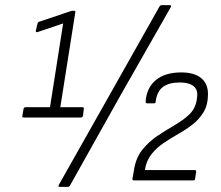

<svg xmlns="http://www.w3.org/2000/svg" viewBox="-20 -700 859 745"><path d="M73 -244Q64 -244 67 -251L71 -276Q73 -284 78 -284H174L225 -609L127 -576Q118 -573 119 -580L125 -606Q126 -611 127.5 -613Q129 -615 133 -616L255 -657Q257 -658 259 -658Q261 -658 263 -658H269Q274 -658 272 -651L214 -284H300Q307 -284 305 -276L302 -250Q300 -244 293 -244ZM211 25Q204 25 209 16L410 -340L599 -675Q602 -680 607 -680H639Q642 -680 643.5 -678Q645 -676 643 -673L447 -329L252 19Q249 25 244 25ZM500 0Q493 0 494 -7L499 -35Q506 -86 531.5 -118Q557 -150 590.5 -172.5Q624 -195 657 -214Q690 -233 713.5 -255Q737 -277 743 -310L744 -318Q750 -350 732 -365Q714 -380 678 -380Q635 -380 612 -362.5Q589 -345 584 -306Q584 -299 578 -299H551Q545 -299 545 -306Q549 -360 585 -389.5Q621 -419 683 -419Q733 -419 760 -397.5Q787 -376 787 -335Q787 -294 770.5 -266Q754 -238 728.5 -218Q703 -198 673 -181Q643 -164 615.5 -145.5Q588 -127 568 -102Q548 -77 542 -40H736Q742 -40 741 -33L737 -6Q736 0 730 0Z"/></svg>

Font: Sofia Sans Semi Condensed Light
Style: Italic
Weight: 300
Italic angle: -9°
Version: Version 4.100